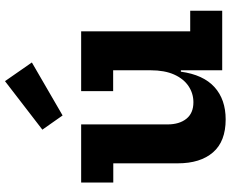

<svg xmlns="http://www.w3.org/2000/svg" viewBox="-96 -792 902 750"><g transform="rotate(-90 355.0 -417.0)"><path d="M455.5 -426H374V-551H607.5V-125H688V0H455.5ZM244 -551V-214Q244 -167.5 266 -140Q288 -112.5 330.5 -112.5Q365 -112.5 393.5 -131.5Q422 -150.5 438.8 -187.8Q455.5 -225 455.5 -280L482 -161.5H450Q438 -74 389.8 -30.2Q341.5 13.5 263.5 13.5Q177.5 13.5 134.8 -36Q92 -85.5 92 -173.5V-425.5H17V-551ZM413 -848.5 486 -743.5 279 -623.5 223.5 -702.5Z"/></g></svg>

Font: Hepta Slab ExtraLight
Style: Bold
Weight: 700
Version: Version 1.102